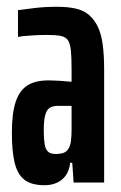

<svg xmlns="http://www.w3.org/2000/svg" viewBox="-20 -538 357 566"><path d="M112 8Q72 8 51.5 -8.5Q31 -25 23 -59Q15 -93 15 -147Q15 -203 26 -237Q37 -271 60.5 -286Q84 -301 123 -301Q132 -301 141.5 -300.5Q151 -300 160.5 -299.5Q170 -299 178 -298Q186 -297 191 -297V-335Q191 -369 189 -389Q187 -409 180.5 -419Q174 -429 159.5 -432Q145 -435 119 -435Q99 -435 82.5 -434Q66 -433 53.5 -432Q41 -431 33 -429V-508Q49 -510 79.5 -514Q110 -518 149 -518Q179 -518 202 -513Q225 -508 241 -495Q257 -482 267.5 -461Q278 -440 282.5 -408.5Q287 -377 287 -333V0H197L193 -58H187Q184 -34 173 -19.5Q162 -5 146 1.5Q130 8 112 8ZM145 -84Q155 -84 164.5 -86.5Q174 -89 180 -97Q186 -105 189 -120Q191 -138 191 -154.5Q191 -171 191 -194V-226H152Q136 -226 127 -220.5Q118 -215 113.5 -199.5Q109 -184 109 -153Q109 -129 111.5 -113.5Q114 -98 121.5 -91Q129 -84 145 -84Z"/></svg>

Font: Saira UltraCondensed
Style: Bold
Weight: 700
Width: 1
Designer: Hector Gatti with collaboration of the Omnibus-Type team
Foundry: Omnibus-Type
Version: Version 1.101